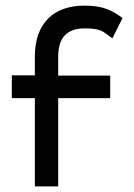

<svg xmlns="http://www.w3.org/2000/svg" viewBox="-20 -663 477 683"><path d="M22 -314H104V0H187V-314H372V-394H187V-461C187 -527 216 -562 281 -562C340 -562 346 -551 375 -530L380 -527L416 -599L413 -601C380 -624 351 -643 281 -643C169 -643 106 -579 104 -467V-395H22Z"/></svg>

Font: Charger Sport
Style: SeBd
Weight: 600
Designer: Jasper
Foundry: Cannot Into Space Fonts
Version: Version 1.1